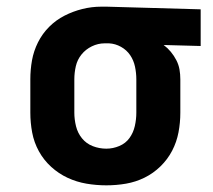

<svg xmlns="http://www.w3.org/2000/svg" viewBox="-20 -548 640 576"><path d="M299 8Q269 8 239.5 3Q210 -2 183 -14.5Q156 -27 133.5 -47.5Q111 -68 96.5 -94.5Q82 -121 76.5 -150.5Q71 -180 71 -210V-310Q71 -339 76 -367Q81 -395 94 -421Q107 -447 127.5 -467.5Q148 -488 173.5 -501Q199 -514 227 -521Q255 -528 284 -528H300L582 -520V-410L471 -413Q483 -404 492.5 -392.5Q502 -381 509 -367.5Q516 -354 518.5 -339.5Q521 -325 521 -310V-210Q521 -180 515.5 -151Q510 -122 496.5 -96Q483 -70 461.5 -49Q440 -28 413.5 -15Q387 -2 358 3Q329 8 299 8ZM299 -102Q319 -102 338 -110Q357 -118 368.5 -134Q380 -150 384.5 -170Q389 -190 389 -210V-310Q389 -329 385 -348Q381 -367 370.5 -382.5Q360 -398 343 -407.5Q326 -417 307 -418H294Q274 -418 255.5 -409Q237 -400 224.5 -384.5Q212 -369 207.5 -349.5Q203 -330 203 -310V-210Q203 -190 208 -169.5Q213 -149 226 -133Q239 -117 258.5 -109.5Q278 -102 299 -102Z"/></svg>

Font: Iosevka Aile Extrabold
Style: Regular
Weight: 800
Designer: Belleve Invis
Foundry: Belleve Invis
Version: Version 27.3.5; ttfautohint (v1.8.4)